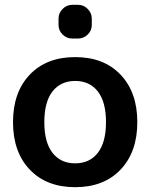

<svg xmlns="http://www.w3.org/2000/svg" viewBox="-20 -767 624 797"><path d="M280 -747H304Q327 -747 344 -730Q361 -713 361 -690V-663Q361 -640 344 -623.5Q327 -607 304 -607H280Q257 -607 240 -623.5Q223 -640 223 -663V-690Q223 -713 240 -730Q257 -747 280 -747ZM386 -387.5Q352 -431 292 -431Q232 -431 198 -387.5Q164 -344 164 -260Q164 -176 198 -132.5Q232 -89 292 -89Q352 -89 386 -132.5Q420 -176 420 -260Q420 -344 386 -387.5ZM480.5 -63Q411 10 292 10Q173 10 103.5 -63Q34 -136 34 -260Q34 -384 103.5 -457Q173 -530 292 -530Q411 -530 480.5 -457Q550 -384 550 -260Q550 -136 480.5 -63Z"/></svg>

Font: Rounded Mplus 1c Bold
Style: Bold
Weight: 700
Version: Version 1.059.20150529